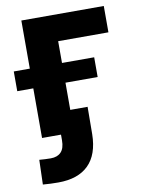

<svg xmlns="http://www.w3.org/2000/svg" viewBox="-100 -587 631 852"><g transform="rotate(-10 216.0 -161.0)"><path d="M427.7 -529.3V-410.6H201.2V0H56.2V-529.3ZM-16.1 -223.6V-312.5H346.2V-223.6ZM93.3 207Q75.7 207 58.6 206.3Q41.5 205.6 23.9 204.1L27.3 93.3Q39.6 94.2 53.2 95Q66.9 95.7 79.1 95.7Q108.9 95.7 125.2 78.6Q141.6 61.5 141.6 25.4V0H92.3V-101.1H279.3L278.3 22Q276.9 113.8 229.7 160.4Q182.6 207 93.3 207Z"/></g></svg>

Font: Inter 24pt
Style: Bold
Weight: 700
Designer: Rasmus Andersson
Foundry: rsms
Version: Version 4.001;git-66647c0bb